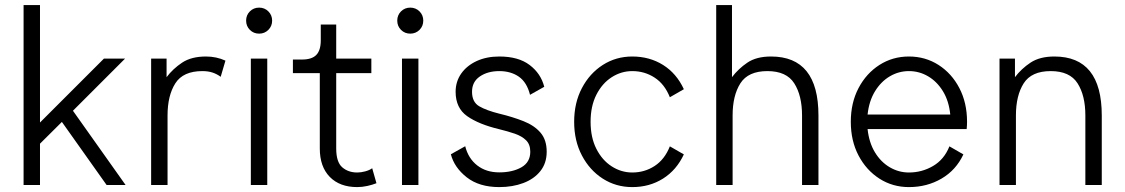

<svg xmlns="http://www.w3.org/2000/svg" viewBox="-20 -743 4519 771"><path d="M140.6 -166V0H74.7V-722.7H140.6V-251L397.5 -507.8H482.4L272.9 -298.3L484.4 0H408.2L228.5 -253.4Z M866.2 -434.6Q851.1 -445.8 833.3 -451.7Q815.4 -457.5 792.5 -457.5Q715.3 -457.5 684.1 -408.4Q652.8 -359.4 652.8 -279.3V0H586.9V-507.8H648.9V-433.1Q674.3 -466.8 711.4 -491.5Q748.5 -516.1 807.1 -516.1Q849.1 -516.1 885.3 -499.5Z M987.3 0V-507.8H1053.2V0ZM968.3 -660.2Q968.3 -682.1 983.4 -697.3Q998.5 -712.4 1020.5 -712.4Q1042.5 -712.4 1057.6 -697.3Q1072.8 -682.1 1072.8 -660.2Q1072.8 -638.2 1057.6 -623Q1042.5 -607.9 1020.5 -607.9Q998.5 -607.9 983.4 -623Q968.3 -638.2 968.3 -660.2Z M1192.4 -503.9Q1232.4 -503.9 1250.2 -522.5Q1268.1 -541 1268.1 -581.1V-644.5H1330.1V-507.8H1471.2V-449.2H1330.1V-146.5Q1330.1 -92.3 1354.2 -71.3Q1378.4 -50.3 1414.6 -50.3Q1429.7 -50.3 1446.8 -54.9Q1463.9 -59.6 1474.6 -67.4L1491.7 -7.3Q1476.1 -1 1455.1 3.7Q1434.1 8.3 1414.6 8.3Q1344.2 8.3 1304.2 -32.7Q1264.2 -73.7 1264.2 -146.5V-449.2H1156.2V-503.9Z M1594.2 0V-507.8H1660.2V0ZM1575.2 -660.2Q1575.2 -682.1 1590.3 -697.3Q1605.5 -712.4 1627.4 -712.4Q1649.4 -712.4 1664.6 -697.3Q1679.7 -682.1 1679.7 -660.2Q1679.7 -638.2 1664.6 -623Q1649.4 -607.9 1627.4 -607.9Q1605.5 -607.9 1590.3 -623Q1575.2 -638.2 1575.2 -660.2Z M1984.9 -516.1Q2062 -516.1 2106.9 -481.9Q2151.9 -447.8 2165.5 -394.5L2108.4 -362.3Q2095.7 -412.6 2063.5 -435.1Q2031.2 -457.5 1984.9 -457.5Q1938.5 -457.5 1907 -436Q1875.5 -414.6 1875.5 -374.5Q1875.5 -333 1904.5 -316.2Q1933.6 -299.3 1984.9 -286.6Q2039.6 -273.4 2082.5 -256.3Q2125.5 -239.3 2150.4 -210.4Q2175.3 -181.6 2175.3 -133.8Q2175.3 -87.9 2150.1 -56.2Q2125 -24.4 2081.8 -8.1Q2038.6 8.3 1984.9 8.3Q1904.3 8.3 1854.2 -31Q1804.2 -70.3 1790.5 -123.5L1848.1 -155.8Q1860.4 -106.9 1896.2 -78.9Q1932.1 -50.8 1984.9 -50.8Q2037.6 -50.8 2073.5 -71Q2109.4 -91.3 2109.4 -133.8Q2109.4 -163.1 2092.5 -179.7Q2075.7 -196.3 2047.4 -206.1Q2019 -215.8 1984.9 -224.1Q1902.8 -243.7 1856.2 -276.4Q1809.6 -309.1 1809.6 -374.5Q1809.6 -415.5 1832 -447.5Q1854.5 -479.5 1894 -497.8Q1933.6 -516.1 1984.9 -516.1Z M2351.6 -253.9Q2351.6 -190.9 2374.8 -145.3Q2397.9 -99.6 2436.3 -75Q2474.6 -50.3 2519 -50.3Q2568.4 -50.3 2608.6 -76.4Q2648.9 -102.5 2669.9 -155.3L2726.1 -123Q2696.8 -60.1 2642.6 -25.9Q2588.4 8.3 2519 8.3Q2453.6 8.3 2400.6 -25.6Q2347.7 -59.6 2316.7 -118.7Q2285.6 -177.7 2285.6 -253.9Q2285.6 -330.1 2316.7 -389.2Q2347.7 -448.2 2400.6 -482.2Q2453.6 -516.1 2519 -516.1Q2588.4 -516.1 2642.6 -482.2Q2696.8 -448.2 2726.1 -384.8L2669.9 -352.5Q2648.9 -405.3 2608.6 -431.4Q2568.4 -457.5 2519 -457.5Q2474.6 -457.5 2436.3 -432.9Q2397.9 -408.2 2374.8 -362.5Q2351.6 -316.9 2351.6 -253.9Z M3200.7 0V-279.3Q3200.7 -359.4 3169.4 -408.4Q3138.2 -457.5 3061.5 -457.5Q2984.4 -457.5 2953.1 -408.4Q2921.9 -359.4 2921.9 -279.3V0H2856V-722.7H2919.4V-433.1Q2944.8 -466.8 2981.2 -491.5Q3017.6 -516.1 3076.2 -516.1Q3266.6 -516.1 3266.6 -279.3V0Z M3792.5 -155.3 3848.6 -123Q3819.3 -60.1 3761 -25.9Q3702.6 8.3 3629.9 8.3Q3564.5 8.3 3511.5 -25.6Q3458.5 -59.6 3427.5 -118.7Q3396.5 -177.7 3396.5 -253.9Q3396.5 -330.1 3427.5 -389.2Q3458.5 -448.2 3511.5 -482.2Q3564.5 -516.1 3629.9 -516.1Q3695.8 -516.1 3748.8 -482.2Q3801.8 -448.2 3832.5 -389.2Q3863.3 -330.1 3863.3 -253.9Q3863.3 -240.7 3861.8 -224.6H3463.9Q3469.7 -170.4 3493.4 -131.3Q3517.1 -92.3 3553 -71.3Q3588.9 -50.3 3629.9 -50.3Q3682.1 -50.3 3726.8 -76.4Q3771.5 -102.5 3792.5 -155.3ZM3629.9 -457.5Q3588.9 -457.5 3553.2 -436.5Q3517.6 -415.5 3493.7 -376.5Q3469.7 -337.4 3463.9 -283.2H3795.9Q3790.5 -337.4 3766.6 -376.5Q3742.7 -415.5 3707 -436.5Q3671.4 -457.5 3629.9 -457.5Z M4338.4 0V-279.3Q4338.4 -359.4 4307.1 -408.4Q4275.9 -457.5 4199.2 -457.5Q4122.1 -457.5 4090.8 -408.4Q4059.6 -359.4 4059.6 -279.3V0H3993.7V-507.8H4055.7V-433.1Q4081.1 -466.8 4118.2 -491.5Q4155.3 -516.1 4213.9 -516.1Q4404.3 -516.1 4404.3 -279.3V0Z"/></svg>

Font: Giphurs Light
Style: Regular
Weight: 300
Version: Version 0.920; ttfautohint (v1.8.4.7-5d5b)